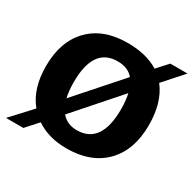

<svg xmlns="http://www.w3.org/2000/svg" viewBox="-131 -694 874 862"><g transform="rotate(30 305.5 -263.0)"><path d="M572 -265Q572 -136 500.5 -63Q429 10 303 10Q210 10 145 -34L90 27H0L97 -78Q39 -148 39 -265Q39 -392 109.5 -465Q180 -538 306 -538Q403 -538 467 -498L517 -553H606L517 -453Q572 -383 572 -265ZM183 -265Q183 -222 191 -185L390 -410Q362 -444 308 -444Q183 -444 183 -265ZM428 -265Q428 -309 420 -344L222 -119Q252 -84 302 -84Q428 -84 428 -265Z"/></g></svg>

Font: Libra Sans
Style: Bold
Weight: 700
Foundry: Context Ltd
Version: Version 1.000